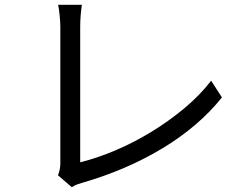

<svg xmlns="http://www.w3.org/2000/svg" viewBox="-20 -764 1040 802"><path d="M280 18 222 -32Q232 -55 232 -81Q232 -97 232 -138Q232 -179 232 -235.5Q232 -292 232 -354.5Q232 -417 232 -476.5Q232 -536 232 -582.5Q232 -629 232 -653Q232 -673 229 -701Q226 -729 223 -744H322Q319 -725 317 -700Q315 -675 315 -653Q315 -629 315 -582Q315 -535 315 -475.5Q315 -416 315 -353Q315 -290 315 -234Q315 -178 315 -138.5Q315 -99 315 -86Q387 -104 463.5 -136.5Q540 -169 613.5 -214Q687 -259 751.5 -313Q816 -367 862 -427L907 -357Q810 -236 659.5 -145Q509 -54 322 0Q314 2 303 6Q292 10 280 18Z"/></svg>

Font: Chocolate Classical Sans
Style: Regular
Weight: 400
Designer: 田海東、宇文滿月
Foundry: Moonlit Owen
Version: Version 1.001